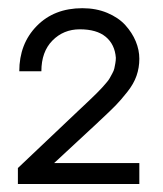

<svg xmlns="http://www.w3.org/2000/svg" viewBox="-20 -837 401 471"><path d="M321.8 -437V-385.7H87.9H23.9V-424.8L173.3 -566.4Q178.2 -570.8 189.9 -582Q201.7 -593.3 205.3 -596.7Q209 -600.1 218.3 -609.4Q227.5 -618.7 230.7 -622.3Q233.9 -626 240.5 -633.5Q247.1 -641.1 249.3 -645.5Q251.5 -649.9 255.4 -656.7Q259.3 -663.6 260.5 -669.2Q261.7 -674.8 262.9 -681.6Q264.2 -688.5 264.2 -695.3Q261.7 -728 239.5 -746.6Q217.3 -765.1 175.8 -765.1Q135.7 -765.1 108.6 -737.5Q81.5 -710 81.5 -662.1H27.3Q27.3 -729.5 70.1 -773.2Q112.8 -816.9 182.1 -816.9Q215.8 -816.9 243.2 -805.4Q270.5 -793.9 287.4 -775.4Q304.2 -756.8 313 -735.6Q321.8 -714.4 321.8 -692.9Q321.8 -670.9 314.9 -651.1Q308.1 -631.3 292 -611.1Q275.9 -590.8 263.9 -578.6Q252 -566.4 227.5 -543.5Q226.1 -542 225.1 -541.3Q224.1 -540.5 222.7 -539.1Q221.2 -537.6 220.2 -536.6L112.8 -437Z"/></svg>

Font: Miedinger*
Style: Book
Weight: 400
Version: Version 001.000